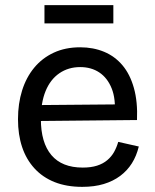

<svg xmlns="http://www.w3.org/2000/svg" viewBox="-20 -714 602 747"><path d="M300 13Q239 13 192.5 -5.5Q146 -24 114 -59Q82 -94 66 -142Q50 -190 50 -250Q50 -311 66 -362Q82 -413 113 -450.5Q144 -488 189 -509Q234 -530 292 -530Q343 -530 385 -512.5Q427 -495 456.5 -460Q486 -425 501 -371.5Q516 -318 513 -247L107 -243V-305L457 -308L426 -267Q431 -329 414.5 -370Q398 -411 366.5 -432Q335 -453 292 -453Q246 -453 211 -429Q176 -405 157.5 -360Q139 -315 139 -251Q139 -159 180 -110.5Q221 -62 302 -62Q334 -62 357.5 -69.5Q381 -77 397.5 -91Q414 -105 424 -123Q434 -141 440 -162L520 -144Q511 -107 493 -78.5Q475 -50 447.5 -29.5Q420 -9 383.5 2Q347 13 300 13ZM153 -623V-694H421V-623Z"/></svg>

Font: Bricolage Grotesque 18pt
Style: Regular
Weight: 400
Version: Version 1.001;gftools[0.9.33.dev8+g029e19f]